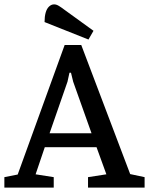

<svg xmlns="http://www.w3.org/2000/svg" viewBox="-30 -859 682 879"><path d="M-10 0V-48L51 -60L266 -653H342L566 -62L632 -48V0H373V-48L457 -61L412 -185H175L133 -61L216 -48V0ZM197 -249H389L305 -485L295 -526H288L279 -485ZM375 -678 174 -758Q174 -783 179 -801Q184 -819 194.5 -829Q205 -839 218 -839Q228 -839 239.5 -832Q251 -825 264 -815L398 -718Z"/></svg>

Font: Faustina Light Medium
Style: Regular
Weight: 500
Version: Version 1.200